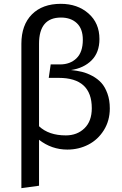

<svg xmlns="http://www.w3.org/2000/svg" viewBox="-20 -770 640 1004"><path d="M351.1 -403.8Q381.8 -400.9 408.7 -394.3Q435.5 -387.7 463.1 -372.8Q490.7 -357.9 510 -336.7Q529.3 -315.4 541.7 -281Q554.2 -246.6 554.2 -203.1Q554.2 -139.2 523.2 -89.4Q492.2 -39.6 441.9 -13.7Q391.6 12.2 332 12.2Q250 12.2 184.1 -39.1V201.2L91.8 213.9V-541Q91.8 -639.2 146.7 -694.6Q201.7 -750 297.9 -750Q385.3 -750 442.6 -699.7Q500 -649.4 500 -565.9Q500 -495.6 459 -454.6Q418 -413.6 351.1 -403.8ZM324.2 -62Q383.3 -62 421.6 -99.1Q460 -136.2 460 -204.1Q460 -362.8 287.1 -362.8H234.9L245.1 -433.1H293.9Q346.7 -433.1 379.9 -465.1Q413.1 -497.1 413.1 -562Q413.1 -619.6 381.8 -648.9Q350.6 -678.2 298.8 -678.2Q184.1 -678.2 184.1 -541V-109.9Q234.9 -62 324.2 -62Z"/></svg>

Font: FiraGO
Style: Regular
Weight: 400
Designer: bBox Type
Foundry: bBox Type GmbH
Version: Version 1.001;PS 001.001;hotconv 1.0.88;makeotf.lib2.5.64775